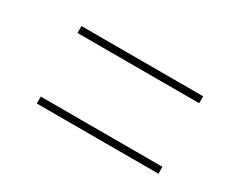

<svg xmlns="http://www.w3.org/2000/svg" viewBox="-52 -598 569 481"><g transform="rotate(30 232.5 -357.0)"><path d="M75 -449H427V-469H75ZM75 -245H427V-265H75Z"/></g></svg>

Font: Noto Serif Display Condensed Black
Style: Italic
Weight: 900
Width: 3
Italic angle: -12°
Designer: Monotype Design Team
Foundry: Monotype Imaging Inc.
Version: Version 2.009